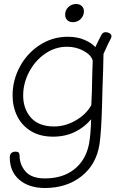

<svg xmlns="http://www.w3.org/2000/svg" viewBox="-20 -691 622 961"><path d="M538 -510Q538 -505 535 -499Q521 -473 498 -421Q497 -349 493 -250Q493 -223 491 -171Q487 -27 478 31Q462 133 387.5 191.5Q313 250 205 250Q125 250 77 209Q29 168 29 97Q29 68 59 68Q78 68 78 87Q78 133 108 167.5Q138 202 205 202Q294 202 351.5 156.5Q409 111 425 32Q434 -13 436 -94Q403 -54 354.5 -30.5Q306 -7 246 -7Q180 -7 134.5 -35Q89 -63 66 -110Q43 -157 43 -213Q43 -290 79.5 -357.5Q116 -425 179.5 -466Q243 -507 319 -507Q368 -507 404 -491Q440 -475 457 -455Q473 -489 488 -517Q495 -530 509 -530Q519 -530 528.5 -524.5Q538 -519 538 -510ZM437 -165Q440 -210 442 -326L444 -388Q436 -416 398.5 -436.5Q361 -457 315 -457Q256 -457 205.5 -422Q155 -387 125.5 -330.5Q96 -274 96 -213Q96 -146 135 -102Q174 -58 251 -58Q307 -58 359.5 -88.5Q412 -119 437 -165ZM306 -618Q306 -640 322 -655.5Q338 -671 361 -671Q378 -671 389 -661Q400 -651 400 -635Q400 -612 384 -596Q368 -580 345 -580Q327 -580 316.5 -590.5Q306 -601 306 -618Z"/></svg>

Font: Mali Light
Style: Italic
Weight: 300
Italic angle: -10°
Version: Version 1.000; ttfautohint (v1.6)